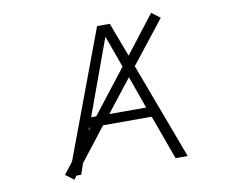

<svg xmlns="http://www.w3.org/2000/svg" viewBox="-82 -853 1165 976"><g transform="rotate(-10 500.0 -365.0)"><path d="M458 -279.3H648.4L588.9 -446.3ZM417 -228.5 283.2 -56.6 263.7 0H239.3L225.6 18.6L182.6 -13.7L229.5 -74.2L474.6 -730.5H540L606.4 -554.7L756.8 -749L800.8 -715.8L627.9 -496.1L813.5 0H751L668 -228.5ZM349.6 -228.5H345.7L337.9 -210.9ZM506.8 -669.9 364.3 -279.3H390.6L566.4 -504.9Z"/></g></svg>

Font: GenEi Gothic M Light
Style: Regular
Weight: 300
Designer: o_tamon (Modified); [Source Han Sans]
Ryoko NISHIZUKA  (kana & ideographs); Paul D. Hunt (Latin, Greek & Cyrillic); Wenl
Version: Version 1.1a;Original Version 1.004